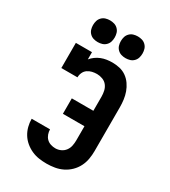

<svg xmlns="http://www.w3.org/2000/svg" viewBox="-230 -1075 1060 1196"><g transform="rotate(30 300.0 -477.5)"><path d="M302 8Q275 8 247.5 4Q220 0 194.5 -11.5Q169 -23 147.5 -41Q126 -59 111.5 -82.5Q97 -106 90 -133Q83 -160 83 -188Q83 -188 83 -188Q83 -188 83 -188H215Q215 -188 215 -188Q215 -188 215 -188Q215 -171 221 -154Q227 -137 239 -125Q251 -113 268 -107.5Q285 -102 302 -102Q322 -102 340.5 -110.5Q359 -119 371 -135Q383 -151 387 -171Q391 -191 391 -210V-312H236V-423H391V-525Q391 -545 386.5 -565.5Q382 -586 369.5 -602Q357 -618 337 -625.5Q317 -633 297 -633Q279 -633 262 -629Q245 -625 230.5 -615Q216 -605 208.5 -588.5Q201 -572 201 -554H85V-735H201V-683Q213 -698 229.5 -710Q246 -722 265 -729.5Q284 -737 304 -740Q324 -743 344 -743Q371 -743 397 -737Q423 -731 445 -715.5Q467 -700 482.5 -677.5Q498 -655 507 -630Q516 -605 519.5 -578Q523 -551 523 -525V-210Q523 -181 518 -152Q513 -123 499.5 -96.5Q486 -70 464.5 -49Q443 -28 416.5 -15Q390 -2 361 3Q332 8 302 8ZM400 -807Q384 -807 369 -811.5Q354 -816 342.5 -827.5Q331 -839 326.5 -854Q322 -869 322 -885Q322 -901 326.5 -916Q331 -931 342.5 -942.5Q354 -954 369 -958.5Q384 -963 400 -963Q416 -963 431 -958.5Q446 -954 457.5 -942.5Q469 -931 473.5 -916Q478 -901 478 -885Q478 -869 473.5 -854Q469 -839 457.5 -827.5Q446 -816 431 -811.5Q416 -807 400 -807ZM200 -807Q184 -807 169 -811.5Q154 -816 142.5 -827.5Q131 -839 126.5 -854Q122 -869 122 -885Q122 -901 126.5 -916Q131 -931 142.5 -942.5Q154 -954 169 -958.5Q184 -963 200 -963Q216 -963 231 -958.5Q246 -954 257.5 -942.5Q269 -931 273.5 -916Q278 -901 278 -885Q278 -869 273.5 -854Q269 -839 257.5 -827.5Q246 -816 231 -811.5Q216 -807 200 -807Z"/></g></svg>

Font: Iosevka Curly Slab XBdEx
Style: Regular
Weight: 800
Width: 7
Monospace: yes
Designer: Belleve Invis
Foundry: Belleve Invis
Version: Version 11.0.0; ttfautohint (v1.8.3)